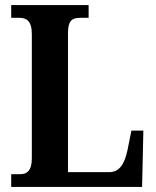

<svg xmlns="http://www.w3.org/2000/svg" viewBox="-20 -734 611 754"><path d="M24 0H538L543 -221H496L481 -146C469 -88 448 -58 409 -58H247V-604C247 -652 262 -664 295 -664H328V-714H24V-664H56C84 -664 105 -652 105 -600V-112C105 -62 84 -50 60 -50H24Z"/></svg>

Font: Noto Serif Tamil Condensed
Style: Bold
Weight: 700
Width: 3
Designer: Indian Type Foundry, Tom Grace, and the Monotype Design Team
Foundry: Monotype Imaging Inc.
Version: Version 2.004